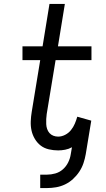

<svg xmlns="http://www.w3.org/2000/svg" viewBox="-20 -755 540 974"><path d="M184 199V131H218Q239 131 260.5 125Q282 119 299 104Q316 89 326 68.5Q336 48 339 27L345 -8Q329 1 310.5 4.5Q292 8 275 8Q251 8 227.5 2.5Q204 -3 186.5 -16.5Q169 -30 157 -50Q145 -70 140 -92.5Q135 -115 136 -139.5Q137 -164 141 -188L184 -450H94V-520H196L231 -735H309L274 -520H444V-450H262L217 -177Q215 -164 214.5 -151Q214 -138 214.5 -125.5Q215 -113 219 -101Q223 -89 231 -80Q239 -71 250.5 -66.5Q262 -62 275 -62Q293 -62 310.5 -71Q328 -80 340 -95Q352 -110 359.5 -127.5Q367 -145 372 -163L443 -143L415 27Q411 50 403.5 72.5Q396 95 382.5 115.5Q369 136 350.5 153Q332 170 310 180.5Q288 191 264.5 195Q241 199 219 199Z"/></svg>

Font: Iosevka Curly Slab
Style: Italic
Weight: 400
Italic angle: -9°
Monospace: yes
Designer: Belleve Invis
Foundry: Belleve Invis
Version: Version 22.1.2; ttfautohint (v1.8.4)